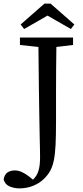

<svg xmlns="http://www.w3.org/2000/svg" viewBox="-63 -876 457 1059"><path d="M47 -628V-669H340V-628L248 -617Q247 -554 246.5 -489.5Q246 -425 246 -360V-204Q246 -128 243.5 -77Q241 -26 234 8Q227 42 214.5 65Q202 88 181 109Q156 134 120.5 148.5Q85 163 44 163Q16 163 -9.5 152.5Q-35 142 -43 114Q-38 86 -21.5 75Q-5 64 19 64Q53 64 94 95L119 115Q141 94 149.5 65Q158 36 158 -7Q158 -25 157.5 -51Q157 -77 156 -119Q155 -161 154 -226Q153 -291 151.5 -387Q150 -483 149 -617ZM216 -856 347 -741 328 -716 199 -790 70 -716 51 -741 182 -856Z"/></svg>

Font: Source Serif Pro
Style: Regular
Weight: 400
Designer: Frank Grießhammer
Foundry: Adobe Systems Incorporated
Version: Version 3.001;hotconv 1.0.111;makeotfexe 2.5.65597